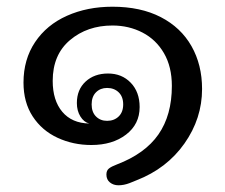

<svg xmlns="http://www.w3.org/2000/svg" viewBox="-20 -520 671 572"><path d="M297 0Q297 -12 304.5 -18Q312 -24 328 -30Q412 -62 452 -119.5Q492 -177 492 -264Q492 -321 468.5 -361.5Q445 -402 404.5 -423Q364 -444 315 -444Q240 -444 188.5 -400.5Q137 -357 137 -279Q137 -221 165.5 -187Q194 -153 246 -152Q230 -156 219.5 -173Q209 -190 209 -213Q209 -253 235 -277Q261 -301 302 -301Q343 -301 369.5 -273.5Q396 -246 396 -201Q396 -150 355.5 -119Q315 -88 252 -88Q198 -88 151.5 -109.5Q105 -131 77.5 -173Q50 -215 50 -274Q50 -343 84.5 -394.5Q119 -446 179.5 -473Q240 -500 315 -500Q399 -500 459 -469Q519 -438 550.5 -382.5Q582 -327 582 -255Q582 -167 529.5 -92.5Q477 -18 387 17Q383 19 366 25.5Q349 32 333 32Q318 32 307.5 23.5Q297 15 297 0ZM347 -209Q347 -232 333.5 -245Q320 -258 299 -258Q279 -258 266 -245Q253 -232 253 -209Q253 -186 266 -173Q279 -160 299 -160Q320 -160 333.5 -173Q347 -186 347 -209Z"/></svg>

Font: Maitree Medium
Style: Regular
Weight: 500
Designer: CadsonDemak Team
Foundry: CadsonDemak
Version: Version 1.010